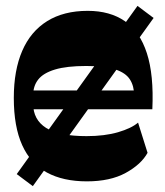

<svg xmlns="http://www.w3.org/2000/svg" viewBox="-20 -605 563 655"><path d="M37.1 -11.1 449.1 -584.9 504 -543.7 92 30ZM276.3 13.7Q195.6 13.7 140 -16.4Q84.4 -46.4 55.8 -109.6Q27.1 -172.9 27.1 -271Q27.1 -365 55.8 -431.4Q84.4 -497.7 140.9 -532.9Q197.3 -568 279.3 -568Q354.9 -568 405.9 -532.9Q456.9 -497.9 481 -423.6Q505.1 -349.4 499.7 -232.3H90.4V-296.3H464.1L437.6 -279.1Q437.6 -311.7 423.1 -334.1Q408.6 -356.6 373.3 -368.2Q338 -379.9 274.4 -379.9Q207.3 -379.9 167.4 -367.8Q127.6 -355.7 110.4 -333.7Q93.1 -311.7 93.1 -280V-251Q93.1 -196.6 137.3 -168.6Q181.4 -140.6 275.4 -140.6Q336.9 -140.6 382.6 -153.9Q428.4 -167.3 451 -186.7L483.4 -83.6Q461.4 -43.9 408.7 -15.1Q356 13.7 276.3 13.7Z"/></svg>

Font: Savate ExtraLight
Style: Regular
Weight: 200
Designer: Max Esnée
Foundry: Plomb Type
Version: Version 2.000